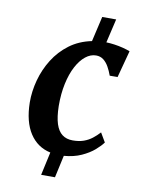

<svg xmlns="http://www.w3.org/2000/svg" viewBox="-89 -748 702 929"><g transform="rotate(10 262.0 -283.0)"><path d="M178.5 118.5 203.5 4.5Q138.5 -9.5 101.8 -65.8Q65 -122 63.5 -217Q63 -271 78 -326.8Q93 -382.5 123.5 -431.2Q154 -480 200.2 -514.5Q246.5 -549 308.5 -561.5L337 -685H405.5L378 -567.5Q397 -567 418.2 -564Q439.5 -561 460.2 -555.8Q481 -550.5 496 -544.5L460.5 -411.5H422Q414 -434 403 -453.5Q392 -473 376.8 -484.8Q361.5 -496.5 340.5 -496.5Q313.5 -496.5 288.8 -476.8Q264 -457 244.8 -420.8Q225.5 -384.5 214.8 -334.5Q204 -284.5 204.5 -224Q205.5 -170.5 216.2 -137Q227 -103.5 247.8 -87.8Q268.5 -72 299.5 -72Q330.5 -72 353.5 -80.2Q376.5 -88.5 394.5 -102.5Q412.5 -116.5 428.5 -134L455 -89Q442.5 -71.5 417.8 -50Q393 -28.5 356.2 -11.8Q319.5 5 270.5 9L246.5 118.5Z"/></g></svg>

Font: Merriweather
Style: Bold Italic
Weight: 700
Italic angle: -7.8°
Version: Version 2.101